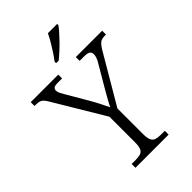

<svg xmlns="http://www.w3.org/2000/svg" viewBox="-278 -1035 1138 1138"><g transform="rotate(-45 291.5 -465.5)"><path d="M156 0V-32H191Q214 -32 230 -37Q246 -42 253.5 -58.5Q261 -75 261 -109V-323L75 -634Q64 -653 55 -663.5Q46 -674 34.5 -678Q23 -682 3 -682H-8V-714H223V-682H188Q161 -682 153.5 -675Q146 -668 146 -657Q146 -645 152.5 -632Q159 -619 167 -606L243 -476Q261 -445 276.5 -414.5Q292 -384 304 -359Q312 -377 327.5 -404.5Q343 -432 361 -463L439 -596Q449 -612 453.5 -626Q458 -640 458 -650Q458 -666 447 -674Q436 -682 408 -682H370V-714H591V-682H581Q563 -682 551 -677Q539 -672 528 -658.5Q517 -645 503 -620L329 -324V-111Q329 -77 336.5 -60Q344 -43 360 -37.5Q376 -32 399 -32H434V0ZM262 -784Q277 -803 294 -829Q311 -855 327 -882Q343 -909 353 -931H431V-921Q422 -908 404.5 -888Q387 -868 365.5 -846Q344 -824 322.5 -804.5Q301 -785 284 -771H262Z"/></g></svg>

Font: Noto Serif Gujarati Light
Style: Regular
Weight: 300
Version: Version 2.102